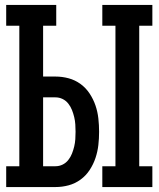

<svg xmlns="http://www.w3.org/2000/svg" viewBox="-20 -755 640 775"><path d="M393 0V-84H446V-651H393V-735H595V-651H542V-84H595V0ZM5 0V-84H58V-651H5V-735H207V-651H154V-446H204Q231 -446 257 -439Q283 -432 305 -416Q327 -400 342 -377Q357 -354 365.5 -329Q374 -304 377 -277Q380 -250 380 -223Q380 -196 377 -169.5Q374 -143 365.5 -117.5Q357 -92 342 -69Q327 -46 305 -30Q283 -14 257 -7Q231 0 204 0ZM154 -84H204Q219 -84 232.5 -90.5Q246 -97 255.5 -109Q265 -121 270.5 -135Q276 -149 279.5 -163.5Q283 -178 284 -193Q285 -208 285 -223Q285 -238 284 -253Q283 -268 279.5 -282.5Q276 -297 270.5 -311Q265 -325 255.5 -337Q246 -349 232.5 -355.5Q219 -362 204 -362H154Z"/></svg>

Font: Iosevka Slab Medium Extended
Style: Regular
Weight: 500
Width: 7
Monospace: yes
Designer: Belleve Invis
Foundry: Belleve Invis
Version: Version 11.1.1; ttfautohint (v1.8.3)